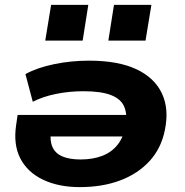

<svg xmlns="http://www.w3.org/2000/svg" viewBox="-20 -754 757 785"><path d="M306 11Q219 11 155.5 -19.5Q92 -50 63 -106.5Q34 -163 46 -243L52 -284H525L512 -196H162L188 -218Q183 -179 194.5 -153Q206 -127 235 -114.5Q264 -102 309 -102Q360 -102 398.5 -117Q437 -132 461 -162.5Q485 -193 493 -238L494 -243Q501 -286 488 -317.5Q475 -349 434.5 -365Q394 -381 321 -381Q263 -381 209 -370Q155 -359 114 -338L84 -451Q131 -477 200.5 -491.5Q270 -506 344 -506Q463 -506 537.5 -471Q612 -436 642 -372Q672 -308 654 -222Q639 -147 591 -95Q543 -43 470.5 -16Q398 11 306 11ZM423 -588 446 -734H599L575 -588ZM165 -588 189 -734H341L318 -588Z"/></svg>

Font: Nunito Sans 10pt Expanded ExtraBold
Style: Italic
Weight: 800
Width: 7
Italic angle: -9°
Designer: Vernon Adams
Foundry: Vernon Adams
Version: Version 3.101;gftools[0.9.27]